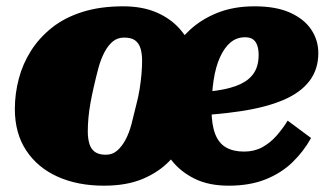

<svg xmlns="http://www.w3.org/2000/svg" viewBox="-20 -574 1047 608"><path d="M704 14Q641 14 596.5 -8Q552 -30 524 -65.5Q496 -101 483 -142Q470 -183 470 -220Q470 -265 482 -312Q494 -359 519 -402Q544 -445 581.5 -479.5Q619 -514 670 -534Q721 -554 786 -554Q854 -554 898.5 -534Q943 -514 965.5 -480.5Q988 -447 988 -406Q988 -354 959.5 -317Q931 -280 876.5 -257Q822 -234 743 -222Q664 -210 561 -206L564 -279Q624 -281 668 -287.5Q712 -294 741 -307.5Q770 -321 784.5 -343.5Q799 -366 799 -400Q799 -418 794.5 -430.5Q790 -443 781 -449.5Q772 -456 756 -456Q730 -456 710.5 -440Q691 -424 677 -393.5Q663 -363 656.5 -320.5Q650 -278 650 -226Q650 -179 661.5 -149.5Q673 -120 696 -107Q719 -94 753 -94Q785 -94 810 -107.5Q835 -121 855 -143.5Q875 -166 891 -192L965 -137Q942 -95 906.5 -60.5Q871 -26 821 -6Q771 14 704 14ZM370 -554Q431 -554 476 -534.5Q521 -515 550.5 -481Q580 -447 594.5 -403.5Q609 -360 609 -311Q609 -274 600.5 -231Q592 -188 572 -144.5Q552 -101 517.5 -65Q483 -29 432 -7.5Q381 14 309 14Q226 14 162.5 -14.5Q99 -43 63 -97.5Q27 -152 27 -229Q27 -277 39.5 -324.5Q52 -372 78 -413Q104 -454 144 -486Q184 -518 240.5 -536Q297 -554 370 -554ZM277 -299Q271 -273 266.5 -248Q262 -223 260 -200.5Q258 -178 258 -158Q258 -136 263 -119Q268 -102 280.5 -93Q293 -84 315 -84Q336 -84 351 -97Q366 -110 377.5 -131.5Q389 -153 396.5 -181.5Q404 -210 411 -240Q418 -266 422 -291Q426 -316 428 -339Q430 -362 430 -381Q430 -404 425 -420.5Q420 -437 408 -446Q396 -455 373 -455Q352 -455 337 -442.5Q322 -430 310.5 -408Q299 -386 291.5 -358Q284 -330 277 -299Z"/></svg>

Font: Roboto Serif 20pt Black
Style: Italic
Weight: 900
Italic angle: -10°
Version: Version 1.008